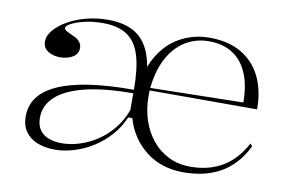

<svg xmlns="http://www.w3.org/2000/svg" viewBox="-62 -621 1123 742"><g transform="rotate(10 500.0 -250.0)"><path d="M191 15Q153 15 123 3.5Q93 -8 75.5 -32Q58 -56 58 -93Q58 -179 156 -222.5Q254 -266 452 -266Q452 -349 436.5 -400Q421 -451 385.5 -475Q350 -499 290 -499Q249 -499 216.5 -491Q184 -483 166 -473Q148 -463 148 -455Q148 -450 155.5 -445Q163 -440 184 -431Q219 -416 219 -389Q219 -365 198 -352.5Q177 -340 149 -340Q122 -340 101.5 -352.5Q81 -365 81 -391Q81 -413 99.5 -435Q118 -457 150 -475.5Q182 -494 223 -504.5Q264 -515 308 -515Q387 -515 430.5 -477.5Q474 -440 487 -362Q505 -409 536 -443Q567 -477 611 -496Q655 -515 706 -515Q780 -515 831 -485Q882 -455 908 -401Q934 -347 934 -274H512V-251Q512 -201 526.5 -157.5Q541 -114 568 -81Q595 -48 633 -29.5Q671 -11 718 -11Q754 -11 785.5 -19Q817 -27 844 -43Q871 -59 893 -83.5Q915 -108 932 -140L940 -130Q920 -90 894.5 -62.5Q869 -35 838 -18Q807 -1 771 7Q735 15 696 15Q608 15 547.5 -32.5Q487 -80 465 -157H449Q432 -117 403 -84.5Q374 -52 338.5 -30Q303 -8 264.5 3.5Q226 15 191 15ZM214 -14Q245 -14 280 -24.5Q315 -35 348.5 -56.5Q382 -78 409 -110.5Q436 -143 452 -186V-252Q337 -252 262 -233Q187 -214 150 -179.5Q113 -145 113 -97Q113 -67 126.5 -48.5Q140 -30 162.5 -22Q185 -14 214 -14ZM513 -284 877 -291Q877 -358 857 -405Q837 -452 799 -476.5Q761 -501 706 -501Q654 -501 612.5 -475Q571 -449 545.5 -400.5Q520 -352 513 -284Z"/></g></svg>

Font: Kalnia Thin Light
Style: Regular
Weight: 300
Version: Version 1.105